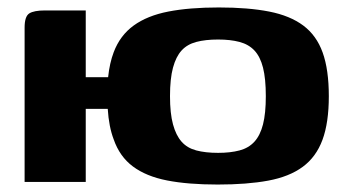

<svg xmlns="http://www.w3.org/2000/svg" viewBox="-20 -488 933 515"><path d="M565 -78Q598 -78 622.5 -84.5Q647 -91 662.5 -108Q678 -125 685.5 -154.5Q693 -184 693 -230Q693 -277 685.5 -306.5Q678 -336 662.5 -352.5Q647 -369 622.5 -375.5Q598 -382 565 -382Q531 -382 506.5 -375.5Q482 -369 467 -352.5Q452 -336 444 -306.5Q436 -277 436 -230Q436 -184 444 -154.5Q452 -125 467 -108Q482 -91 506.5 -84.5Q531 -78 565 -78ZM269 -196H210V0H46V-414Q46 -444 58.5 -452Q71 -460 101 -460H210V-281H270Q274 -319 285 -348Q302 -393 338.5 -419.5Q375 -446 431.5 -457Q488 -468 567 -468Q646 -468 702 -457Q758 -446 793.5 -419.5Q829 -393 845.5 -347Q862 -301 862 -230Q862 -159 845 -113Q828 -67 792 -40.5Q756 -14 699.5 -3.5Q643 7 564 7Q484 7 428 -4Q372 -15 336.5 -41.5Q301 -68 285 -114Q272 -148 269 -196Z"/></svg>

Font: r_Genos
Style: Bold
Weight: 700
Designer: Robert E. Leuschke
Foundry: Robert E. Leuschke
Version: Version 2.000;June 29, 2024;FontCreator 14.0.0.2814 32-bit